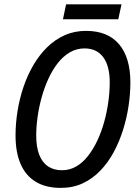

<svg xmlns="http://www.w3.org/2000/svg" viewBox="-20 -869 652 898"><path d="M264.2 9.8Q194.3 9.8 147.2 -18.8Q100.1 -47.4 76.4 -102.1Q52.7 -156.7 52.7 -234.9Q52.7 -291.5 62 -349.4Q71.3 -407.2 89.8 -462.2Q108.4 -517.1 136.2 -564.7Q164.1 -612.3 200.7 -648.2Q237.3 -684.1 282.7 -704.3Q328.1 -724.6 382.3 -724.6Q483.9 -724.6 536.9 -662.1Q589.8 -599.6 589.8 -482.9Q589.8 -430.2 581.3 -373.3Q572.8 -316.4 555.4 -261.2Q538.1 -206.1 511.7 -157.2Q485.4 -108.4 449.2 -70.8Q413.1 -33.2 367.2 -11.7Q321.3 9.8 264.2 9.8ZM270 -72.8Q306.2 -72.8 336.7 -90.6Q367.2 -108.4 391.8 -139.9Q416.5 -171.4 435.5 -212.2Q454.6 -252.9 467.3 -298.8Q480 -344.7 486.6 -392.1Q493.2 -439.5 493.2 -483.9Q493.2 -561 462.6 -601.8Q432.1 -642.6 375 -642.6Q337.9 -642.6 306.4 -624Q274.9 -605.5 250 -573.5Q225.1 -541.5 206.3 -500.5Q187.5 -459.5 174.8 -413.6Q162.1 -367.7 155.8 -322Q149.4 -276.4 149.4 -235.4Q149.4 -181.2 163.6 -145Q177.7 -108.9 204.6 -90.8Q231.4 -72.8 270 -72.8ZM274.4 -778.8 289.1 -848.6H548.3L533.2 -778.8Z"/></svg>

Font: Open Sans SemiCondensed Medium
Style: Italic
Weight: 500
Width: 4
Italic angle: -12°
Designer: Monotype Design Team
Foundry: Monotype Imaging Inc.
Version: Version 3.000